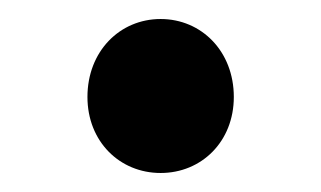

<svg xmlns="http://www.w3.org/2000/svg" viewBox="-20 -147 338 202"><path d="M149 35C192 35 226 2 226 -45C226 -93 192 -127 149 -127C106 -127 72 -93 72 -45C72 2 106 35 149 35Z"/></svg>

Font: コーポレート・ロゴ ver3 Medium
Style: Regular
Weight: 500
Designer: [KANA_main] LOGOTYPE.JP [Source Han Sans] Ryoko NISHIZUKA 西塚涼子 (kana, bopomofo & ideographs); Paul D. Hunt (Latin, Greek
Version: Version 12.001;FEAKit 1.0